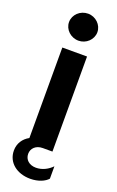

<svg xmlns="http://www.w3.org/2000/svg" viewBox="-166 -743 579 949"><g transform="rotate(20 123.5 -268.5)"><path d="M59 -500V-24C28 -7 8 22 8 60C8 123 61 164 131 164C174 164 208 148 223 130V65C202 87 172 103 139 103C104 103 80 82 80 51C80 23 102 0 138 0H189V-500ZM122 -701C81 -701 47 -669 47 -630C47 -591 81 -559 122 -559C162 -559 196 -591 196 -630C196 -669 162 -701 122 -701Z"/></g></svg>

Font: Goli SemiBold
Style: Regular
Weight: 600
Designer: jaikishan Patel
Foundry: MagicType
Version: Version 1.000;Glyphs 3.2 (3242)